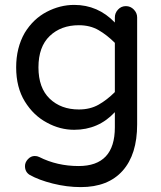

<svg xmlns="http://www.w3.org/2000/svg" viewBox="-20 -558 656 784"><path d="M310 206Q253 206 195.5 191.5Q138 177 101 156Q82 144 82 120Q82 105 94 92Q106 79 122 79Q127 79 131.5 80Q136 81 140 83Q213 120 301 120Q449 120 449 -38V-100Q382 -28 283 -28Q225 -28 172 -57Q117 -86 81.5 -143.5Q46 -201 46 -283Q46 -363 81 -424Q116 -481 170.5 -509.5Q225 -538 283 -538Q380 -538 449 -466V-487Q449 -505 462 -519Q475 -533 494 -533Q513 -533 526.5 -519Q540 -505 540 -487V-50Q540 73 480.5 139.5Q421 206 310 206ZM302 -111Q348 -111 382.5 -130.5Q417 -150 449 -182V-383Q417 -415 382.5 -435Q348 -455 302 -455Q229 -455 183 -411Q137 -367 137 -283Q137 -199 183 -155Q229 -111 302 -111Z"/></svg>

Font: Huninn
Style: Regular
Weight: 400
Designer: justfont
Foundry: justfont
Version: Version 1.003